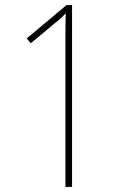

<svg xmlns="http://www.w3.org/2000/svg" viewBox="-20 -734 487 754"><path d="M263 0V-714H241L85 -583L101 -564L193 -641C212 -656 224 -666 238 -682C237 -643 237 -612 237 -565V0Z"/></svg>

Font: Noto Sans Lao UI Cond Thin
Style: Regular
Weight: 100
Width: 3
Designer: Monotype Design Team
Foundry: Monotype Imaging Inc.
Version: Version 2.000